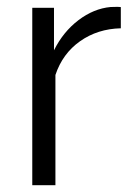

<svg xmlns="http://www.w3.org/2000/svg" viewBox="-20 -544 391 564"><path d="M334.9 -460.9Q266.9 -459.3 215.3 -423Q163.8 -386.7 142.8 -323.8V0H74.8V-521.1H138.6V-396.3Q165.6 -450.6 210.4 -484.7Q255.2 -518.8 304.8 -523.4Q314.8 -523.6 322.2 -523.8Q329.6 -523.9 334.9 -523.2Z"/></svg>

Font: Raleway Thin
Style: Regular
Weight: 100
Designer: Matt McInerney, Pablo Impallari, Rodrigo Fuenzalida
Foundry: Matt McInerney, Pablo Impallari, Rodrigo Fuenzalida
Version: Version 4.026